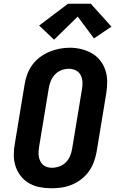

<svg xmlns="http://www.w3.org/2000/svg" viewBox="-20 -1002 640 1030"><path d="M256 8Q224 8 193 2Q162 -4 136 -19Q110 -34 91.5 -57.5Q73 -81 63.5 -110Q54 -139 54 -171Q54 -203 60 -234L112 -549Q116 -576 126 -603Q136 -630 153 -653.5Q170 -677 194 -695Q218 -713 244.5 -724Q271 -735 298.5 -740.5Q326 -746 354 -746Q386 -746 416.5 -738.5Q447 -731 473 -716Q499 -701 517.5 -677.5Q536 -654 545.5 -625Q555 -596 555 -564Q555 -532 550 -501L498 -186Q493 -159 483 -132Q473 -105 456 -81.5Q439 -58 415.5 -40Q392 -22 365 -11Q338 0 310.5 4Q283 8 256 8ZM258 -102Q278 -102 298 -109Q318 -116 333 -131Q348 -146 356 -165.5Q364 -185 367 -204L419 -519Q423 -539 422.5 -559.5Q422 -580 413.5 -597.5Q405 -615 387.5 -624Q370 -633 349 -633Q329 -633 309.5 -625.5Q290 -618 275.5 -603Q261 -588 253 -569Q245 -550 242 -531L190 -216Q188 -203 187 -189.5Q186 -176 188 -163Q190 -150 195.5 -138.5Q201 -127 210 -118.5Q219 -110 232 -106Q245 -102 258 -102ZM270 -789 190 -865 345 -982H467L578 -859L484 -796L397 -913Z"/></svg>

Font: Iosevka Slab XBdEx
Style: Italic
Weight: 800
Width: 7
Italic angle: -9°
Monospace: yes
Designer: Belleve Invis
Foundry: Belleve Invis
Version: Version 11.1.1; ttfautohint (v1.8.3)